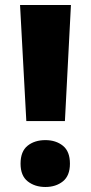

<svg xmlns="http://www.w3.org/2000/svg" viewBox="-20 -734 363 766"><path d="M85 -251 60 -714H263L239 -251ZM161 12Q119 12 90.5 -10.5Q62 -33 62 -81Q62 -130 90 -152.5Q118 -175 161 -175Q203 -175 231 -152.5Q259 -130 259 -81Q259 -33 231 -10.5Q203 12 161 12Z"/></svg>

Font: Noto Sans Malayalam SemiCondensed Black
Style: Regular
Weight: 900
Width: 4
Designer: Jelle Bosma - Monotype Design Team
Foundry: Monotype Imaging Inc.
Version: Version 2.104; ttfautohint (v1.8.4.7-5d5b)